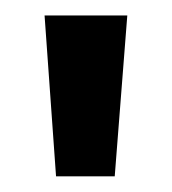

<svg xmlns="http://www.w3.org/2000/svg" viewBox="-20 -720 220 246"><path d="M51.8 -494.1 37.1 -700.2H143.1L127 -494.1Z"/></svg>

Font: Bebas Neue Bold
Style: Regular
Weight: 700
Designer: Ryoichi Tsunekawa
Foundry: Ryoichi Tsunekawa
Version: Version 1.300